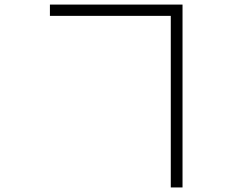

<svg xmlns="http://www.w3.org/2000/svg" viewBox="-20 -779 1040 847"><path d="M733.4 -709H200.2V-758.8H785.2V47.9H733.4Z"/></svg>

Font: Taipei Sans TC Beta Light
Style: Regular
Weight: 300
Designer: JT Foundry
Foundry: JT Foundry
Version: Version 1.000